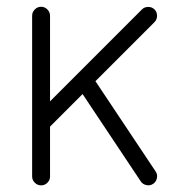

<svg xmlns="http://www.w3.org/2000/svg" viewBox="-20 -559 571 579"><path d="M130.9 -511.5V-253.4L408 -530.5Q415.5 -538.1 427 -538.1Q438.5 -538.1 446 -530.5Q453.6 -522.9 453.6 -511.5Q453.6 -500 446 -492.4L267.8 -314.2L449.5 -41.7Q455.6 -32.7 453.2 -21.7Q450.9 -10.7 441.9 -4.6Q432.9 1.5 421.8 -0.7Q410.6 -2.9 404.5 -12L229 -275.4L130.9 -177.2V-26.9Q130.9 -15.9 122.9 -7.9Q115 0 104 0Q93 0 85 -7.9Q76.9 -15.9 76.9 -26.9V-511.5Q76.9 -522.5 85 -530.5Q93 -538.6 104 -538.6Q115 -538.6 122.9 -530.5Q130.9 -522.5 130.9 -511.5Z"/></svg>

Font: Tecnico
Style: Fino
Weight: 400
Version: Version 1.3